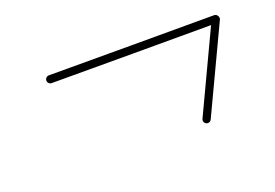

<svg xmlns="http://www.w3.org/2000/svg" viewBox="-54 -411 799 558"><g transform="rotate(-20 345.5 -132.0)"><path d="M124 -252.5C124 -252.5 124 -252.5 124 -252.5C294.7 -252.3 465.3 -252.1 636 -252.5C639.7 -252.5 637.8 -258.5 634.6 -263.6C631.3 -268.7 626.7 -273 625.1 -269.6C583.6 -181.4 542.1 -93.2 500.4 -5.1C497.6 0.9 500.1 8 506.1 10.8C512.1 13.7 519.3 11.1 522.1 5.1C563.8 -83 605.3 -171.2 646.9 -259.4C648.4 -262.7 647.6 -267 645.4 -270.5C643.2 -273.9 639.7 -276.5 636 -276.5C465.3 -276.1 294.7 -276.3 124 -276.5C117.4 -276.5 112 -271.1 112 -264.5C112 -257.9 117.4 -252.5 124 -252.5Z"/></g></svg>

Font: FRB American Cursive Guidelines Light
Style: Italic
Weight: 300
Italic angle: -25°
Version: Version 2.0;Modular Font Editor K font №1